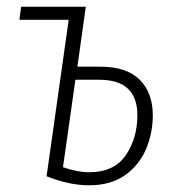

<svg xmlns="http://www.w3.org/2000/svg" viewBox="-20 -542 516 573"><path d="M436 -198Q436 -145 416 -97.5Q396 -50 353.5 -19.5Q311 11 246 11Q186 11 119 -16L185 -483H38L43 -522H236L211 -343H279Q358 -343 397 -304Q436 -265 436 -198ZM390 -198Q390 -304 276 -304H205L168 -43Q210 -28 246 -28Q321 -28 355.5 -79Q390 -130 390 -198Z"/></svg>

Font: Fira Sans Extra Condensed ExtraLight
Style: Italic
Weight: 275
Width: 3
Italic angle: -8°
Designer: Carrois Corporate & Edenspiekermann AG
Foundry: Carrois Corporate GbR & Edenspiekermann AG
Version: Version 4.203